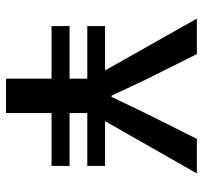

<svg xmlns="http://www.w3.org/2000/svg" viewBox="-38 -638 676 640"><g transform="rotate(90 300.0 -318.0)"><path d="M533.2 -330.1V-271H356.9V-211.9H533.2V-151.9H356.9V0H242.2V-151.9H66.9V-211.9H242.2V-271H66.9V-330.1H214.8L42 -636.2H160.2L235.8 -484.9Q248 -460.9 268.6 -416.5Q289.1 -372.1 298.8 -352.1H303.2Q312 -370.1 333.5 -415.5Q355 -460.9 367.2 -484.9L442.9 -636.2H558.1L383.8 -330.1Z"/></g></svg>

Font: SourceCodePro-Semibold
Style: Regular
Weight: 600
Monospace: yes
Designer: Paul D. Hunt
Foundry: Adobe Systems Incorporated
Version: Version 1.009;PS 1.000;hotconv 1.0.70;makeotf.lib2.5.5900